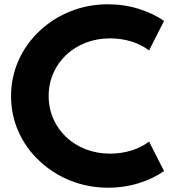

<svg xmlns="http://www.w3.org/2000/svg" viewBox="-20 -860 805 896"><path d="M484 16C535.5 16 584.5 8.5 630 -6C675.5 -20.5 714 -39.5 745.5 -62L675.5 -199.5C631 -164 563.5 -143 493.5 -143C329.5 -143 207 -260 207 -412C207 -564 329.5 -681 493.5 -681C563.5 -681 631 -660 675.5 -624.5L745.5 -762C713 -785.5 673.5 -804 628 -818.5C582 -833 533.5 -840 483 -840C359 -840 247.5 -793.5 164.5 -715.5C81.5 -637 31.5 -531 31.5 -411.5C31.5 -293 80.5 -187 164 -109C247.5 -30.5 359.5 16 484 16Z"/></svg>

Font: Spartan
Style: Bold
Weight: 700
Designer: Matt Bailey, Mirko Velimirovic
Foundry: Matt Bailey
Version: Version 1.003